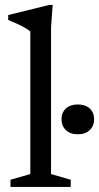

<svg xmlns="http://www.w3.org/2000/svg" viewBox="-20 -740 392 760"><path d="M182 -51 260 -28.5V0H21.5V-28.5L100 -51V-615.5Q93.5 -621.5 80.5 -629Q67.5 -636.5 49.8 -644.8Q32 -653 12.5 -661V-680.5L175 -720.5H188.5L182 -632.5ZM288 -208.5Q258 -208.5 240.8 -225Q223.5 -241.5 223.5 -268Q223.5 -294.5 240.8 -310.5Q258 -326.5 288 -326.5Q318 -326.5 335.2 -310.5Q352.5 -294.5 352.5 -268Q352.5 -241.5 335.2 -225Q318 -208.5 288 -208.5Z"/></svg>

Font: Newsreader
Style: Regular
Weight: 400
Designer: Hugues Gentile
Foundry: Production Type
Version: Version 1.003